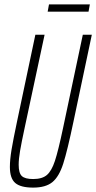

<svg xmlns="http://www.w3.org/2000/svg" viewBox="-20 -846 438 874"><path d="M25 -86Q25 -119 32.5 -164.5Q40 -210 58 -295L141 -688H183L92 -263Q78 -198 71.5 -160Q65 -122 65 -96Q65 -58 79.5 -44.5Q94 -31 131 -31Q172 -31 193.5 -49.5Q215 -68 230 -113.5Q245 -159 267 -263L357 -688H398L315 -295Q287 -161 268 -101.5Q249 -42 218.5 -17Q188 8 131 8Q74 8 49.5 -13Q25 -34 25 -86ZM197 -793 203 -826H389L383 -793Z"/></svg>

Font: Saira Ultra Condensed ExLight
Style: Italic
Weight: 200
Width: 1
Italic angle: -12°
Designer: Hector Gatti with collaboration of the Omnibus-Type team
Foundry: Omnibus-Type
Version: Version 1.001; ttfautohint (v1.8)